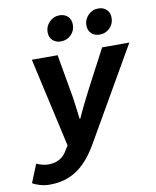

<svg xmlns="http://www.w3.org/2000/svg" viewBox="-145 -784 850 1049"><g transform="rotate(-10 279.5 -260.0)"><path d="M46 191Q19 191 -7.5 183.5Q-34 176 -49 166L-8 65Q4 71 22 76Q40 81 55 81Q81 81 100.5 74.5Q120 68 135.5 55Q151 42 162 22L178 -3L67 -498H210L246 -293Q253 -257 258.5 -212Q264 -167 268 -135H272Q286 -167 308 -212Q330 -257 349 -293L457 -498H608L317 7Q281 71 241 111.5Q201 152 153 171.5Q105 191 46 191ZM241 -569Q214 -569 196 -585.5Q178 -602 178 -632Q178 -663 201 -687Q224 -711 258 -711Q285 -711 303 -694.5Q321 -678 321 -648Q321 -615 298 -592Q275 -569 241 -569ZM456 -569Q429 -569 411 -585.5Q393 -602 393 -632Q393 -663 416 -687Q439 -711 473 -711Q500 -711 518 -694.5Q536 -678 536 -648Q536 -615 513 -592Q490 -569 456 -569Z"/></g></svg>

Font: Source Code Pro ExtraLight ExtraBold
Style: Italic
Weight: 800
Italic angle: -11°
Monospace: yes
Version: Version 1.016;hotconv 1.0.116;makeotfexe 2.5.65601